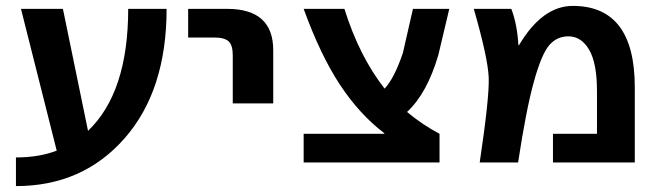

<svg xmlns="http://www.w3.org/2000/svg" viewBox="-20 -550 2233 650"><path d="M278 -107Q414 -237 414 -520H544Q544 -244 402 -82Q260 80 34 80V-17Q112 -17 172 -40L51 -520H193Z M617 -423V-520H749Q905 -520 905 -380V-200H768V-363Q768 -397 754 -410Q740 -423 705 -423Z M1281 -99Q1197 -163 1131 -263Q1065 -363 1008 -520H1146Q1196 -360 1282 -250Q1315 -285 1344 -371L1378 -520H1501L1464 -364Q1426 -234 1358 -171Q1408 -129 1468 -97V0H1008V-97H1281Z M1735 -397H1737Q1816 -530 1919 -530Q2129 -530 2129 -255V0H1852V-97H2001V-242Q2001 -336 1974.5 -381.5Q1948 -427 1904 -427Q1865 -427 1839 -396.5Q1813 -366 1787 -272Q1761 -178 1734 0H1604Q1637 -221 1634.5 -287Q1632 -353 1584 -520H1711Q1731 -468 1735 -397Z"/></svg>

Font: M PLUS 1p
Style: Bold
Weight: 700
Version: Version 1.062